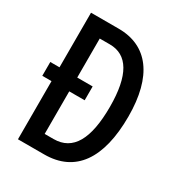

<svg xmlns="http://www.w3.org/2000/svg" viewBox="-170 -826 872 938"><g transform="rotate(30 265.5 -357.0)"><path d="M226 -714H70V-406H18V-328H70V0H218C392 0 482 -127 482 -366C482 -593 390 -714 226 -714ZM227 -626C327 -626 380 -540 380 -362C380 -180 329 -88 220 -88H170V-328H257V-406H170V-626Z"/></g></svg>

Font: Noto Sans Malayalam ExtraCondensed Medium
Style: Regular
Weight: 500
Width: 2
Designer: Jelle Bosma - Monotype Design Team
Foundry: Monotype Imaging Inc.
Version: Version 2.104